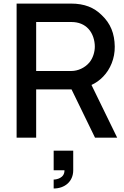

<svg xmlns="http://www.w3.org/2000/svg" viewBox="-20 -770 696 1074"><path d="M491.7 -294.8C516.7 -306.2 538.5 -321.9 557.3 -341.7C596.9 -382.3 622.9 -443.8 621.9 -509.4C620.8 -582.3 599 -638.5 547.9 -686.5C506.3 -727.1 454.2 -750 376 -750H72.9V0H182.3V-269.8H376H380.2L511.5 0H635.4ZM182.3 -646.9H379.2C419.8 -646.9 452.1 -633.3 475 -608.3C499 -582.3 510.4 -543.8 510.4 -509.4C510.4 -479.2 500 -444.8 480.2 -420.8C454.2 -389.6 414.6 -372.9 379.2 -372.9H182.3ZM280.2 182.3H340.6C341.7 227.1 294.8 234.4 280.2 234.4V284.4C341.7 284.4 389.6 245.8 389.6 182.3V72.9H280.2Z"/></svg>

Font: Manrope Semibold
Style: Regular
Weight: 600
Width: 4
Designer: Michael Sharanda
Foundry: Michael Sharanda
Version: Version 2.000;PS 002.000;hotconv 1.0.88;makeotf.lib2.5.64775